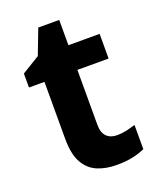

<svg xmlns="http://www.w3.org/2000/svg" viewBox="-128 -739 677 827"><g transform="rotate(-20 210.5 -326.0)"><path d="M309 -110Q332 -110 353.5 -115Q375 -120 394 -126V-15Q370 -4 338.5 3Q307 10 264 10Q215 10 176.5 -6Q138 -22 115.5 -61.5Q93 -101 93 -172V-433H22V-497L104 -547L148 -662H244V-546H387V-433H244V-181Q244 -145 261.5 -127.5Q279 -110 309 -110Z"/></g></svg>

Font: Noto Sans Lao Looped
Style: Bold
Weight: 700
Designer: Mark Frömberg, Ben Mitchell
Foundry: The Fontpad Ltd
Version: Version 1.001